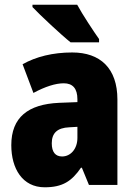

<svg xmlns="http://www.w3.org/2000/svg" viewBox="-20 -786 573 816"><path d="M308 -766H118V-756C150 -722 241 -637 280 -606H401V-620C379 -651 330 -725 308 -766ZM287 -563C204 -563 133 -545 76 -513L122 -391C172 -418 216 -432 251 -432C289 -432 309 -410 309 -364V-352L231 -349C99 -343 28 -287 28 -169C28 -70 75 10 170 10C246 10 285 -16 324 -73H328L358 0H479V-363C479 -496 406 -563 287 -563ZM275 -245 309 -247V-200C309 -153 280 -121 244 -121C216 -121 200 -139 200 -177C200 -220 223 -243 275 -245Z"/></svg>

Font: Noto Sans Gurmukhi Condensed Black
Style: Regular
Weight: 900
Width: 3
Designer: Jelle Bosma - Monotype Design Team
Foundry: Monotype Imaging Inc.
Version: Version 2.004